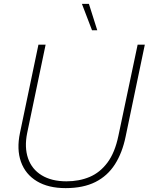

<svg xmlns="http://www.w3.org/2000/svg" viewBox="-20 -959 766 989"><path d="M318 10Q229 10 170 -25.5Q111 -61 88 -125.5Q65 -190 83 -275L178 -729H215L120 -274Q105 -200 124.5 -143.5Q144 -87 195 -56Q246 -25 322 -25Q388 -25 441.5 -47.5Q495 -70 533.5 -121.5Q572 -173 590 -260L689 -729H726L627 -255Q610 -172 572 -112.5Q534 -53 471.5 -21.5Q409 10 318 10ZM454 -803 402 -939H438L481 -803Z"/></svg>

Font: Mona Sans ExtraLight
Style: Italic
Weight: 200
Italic angle: -11.6951°
Designer: Deni Anggara
Foundry: GitHub
Version: Version 2.000